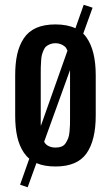

<svg xmlns="http://www.w3.org/2000/svg" viewBox="-20 -688 464 803"><path d="M43.5 -205.1V-372.6Q43.5 -423.3 52 -461.2Q60.5 -499 79.6 -527.8Q98.6 -556.6 131.6 -571.3Q164.6 -585.9 211.9 -585.9Q261.2 -585.9 295.4 -569.8L330.1 -668L367.2 -655.8L328.1 -547.4Q335.9 -540 341.8 -531.2Q380.4 -476.6 380.4 -372.6V-205.1Q380.4 -101.1 341.8 -46.4Q303.2 8.3 211.9 8.3Q165 8.3 132.3 -5.9L95.7 95.2L64 84.5L102.5 -24.4Q89.4 -35.2 79.6 -49.8Q60.5 -78.6 52 -116.5Q43.5 -154.3 43.5 -205.1ZM150.4 -170.4Q150.4 -166.5 150.9 -161.6L262.2 -476.1Q262.2 -476.6 261.7 -477.1Q257.3 -488.3 250.7 -493.7Q244.1 -499 234.4 -503.2Q224.6 -507.3 211.9 -507.3Q199.2 -507.3 189.2 -503.2Q179.2 -499 172.9 -493.7Q166.5 -488.3 161.9 -477.1Q157.2 -465.8 155 -457.3Q152.8 -448.7 151.9 -432.6Q150.9 -416.5 150.6 -407.2Q150.4 -397.9 150.4 -379.4V-198.2Q150.4 -179.7 150.4 -170.4ZM164.6 -95.2Q168.5 -87.9 172.9 -84Q179.2 -78.1 189.2 -74.5Q199.2 -70.8 211.9 -70.8Q226.6 -70.8 237.5 -75.2Q248.5 -79.6 254.9 -89.8Q261.2 -100.1 265.1 -109.6Q269 -119.1 270.8 -137Q272.5 -154.8 272.7 -165.8Q272.9 -176.8 272.9 -198.2V-379.4Q272.9 -388.2 272.9 -395Z"/></svg>

Font: Oswald Regular
Style: Regular
Weight: 400
Designer: Vernon Adams
Foundry: Vernon Adams
Version: 3.0; ttfautohint (v0.95) -l 8 -r 50 -G 200 -x 0 -w "G" -W -c